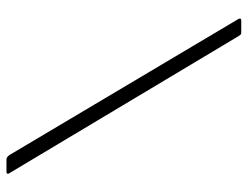

<svg xmlns="http://www.w3.org/2000/svg" viewBox="-104 -644 748 579"><g transform="rotate(90 269.5 -354.0)"><path d="M460 0Q456 0 453 -2.5Q450 -5 447 -9L40 -694Q35 -701 35.5 -704.5Q36 -708 41 -708H76Q82 -708 83.5 -706.5Q85 -705 89 -699L501 -10Q504 -7 503.5 -3.5Q503 0 497 0Z"/></g></svg>

Font: Glory Light
Style: Regular
Weight: 300
Version: Version 1.011